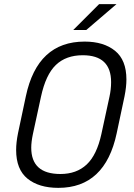

<svg xmlns="http://www.w3.org/2000/svg" viewBox="-20 -900 649 928"><path d="M58 -175Q58 -211 67 -256L105 -435Q161 -699 389 -699Q481 -699 536 -654.5Q591 -610 591 -516Q591 -480 582 -435L544 -256Q488 8 262 8Q168 8 113 -36.5Q58 -81 58 -175ZM470 -252 509 -432Q517 -468 517 -503Q517 -633 380 -633Q299 -633 250 -586Q201 -539 178 -432L139 -252Q131 -214 131 -186Q131 -59 272 -59Q350 -59 399 -105Q448 -151 470 -252ZM459 -880H543L397 -755H334Z"/></svg>

Font: D-DIN
Style: DIN-Italic
Weight: 400
Italic angle: -12°
Designer: Charles Nix
Foundry: Datto Inc.
Version: Version 1.00